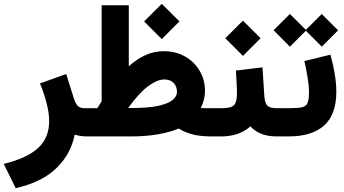

<svg xmlns="http://www.w3.org/2000/svg" viewBox="-67 -709 1787 998"><path d="M321.3 -9.3Q301.3 92.8 225.3 165.8Q149.4 238.8 14.6 269L-47.4 143.1Q72.3 113.8 130.4 60.8Q188.5 7.8 188.5 -79.1Q188.5 -123 174.3 -176.3Q160.2 -229.5 140.6 -275.4L277.3 -324.2L316.9 -197.3Q327.6 -166 339.6 -156.2Q351.6 -146.5 376.5 -146.5H395.5V0H381.8Q364.7 0 349.4 -2.7Q334 -5.4 321.3 -9.3Z M682.1 -597.7 773.9 -689 865.7 -597.7 773.9 -505.9ZM976.6 -147.5Q988.3 -147 1001.5 -146.7Q1014.6 -146.5 1031.2 -146.5H1045.9V0H1030.8Q971.7 0 931.2 -11.2Q890.6 -22.5 862.3 -41Q818.8 -22.5 755.9 -11.2Q692.9 0 618.2 0H376V-146.5H439Q444.8 -156.2 450.4 -165Q456.1 -173.8 461.4 -182.1V-681.6H602.5V-364.7Q644 -402.3 689.5 -422.6Q734.9 -442.9 784.2 -442.9Q846.2 -442.9 894.5 -415.5Q942.9 -388.2 970.7 -341.3Q998.5 -294.4 998.5 -235.4Q998.5 -212.4 992.4 -189.9Q986.3 -167.5 976.6 -147.5ZM615.7 -147.5Q706.5 -147.5 758.3 -159.4Q810.1 -171.4 831.5 -190.4Q853 -209.5 853 -231.4Q853 -259.8 835.4 -277.8Q817.9 -295.9 787.1 -295.9Q750 -295.9 702.4 -260.5Q654.8 -225.1 599.1 -147.5Z M1381.3 0H1369.6Q1282.2 0 1234.4 -52.2Q1204.6 -25.4 1166.7 -12.7Q1128.9 0 1085.4 0H1026.4V-146.5H1085.4Q1134.3 -146.5 1149.4 -162.4Q1164.6 -178.2 1164.6 -223.1Q1164.6 -251.5 1162.6 -282.5Q1160.6 -313.5 1159.2 -342.3L1297.4 -358.9L1307.1 -208Q1309.6 -172.9 1323 -159.7Q1336.4 -146.5 1370.6 -146.5H1381.3ZM1104 -510.3 1195.8 -601.6 1287.6 -510.3 1195.8 -418.5Z M1650.4 -424.8Q1663.1 -381.8 1672.1 -329.6Q1681.2 -277.3 1681.2 -232.4Q1681.2 -113.3 1617.7 -56.6Q1554.2 0 1434.6 0H1361.8V-146.5H1434.6Q1480 -146.5 1502.2 -151.4Q1524.4 -156.2 1531.7 -174.1Q1539.1 -191.9 1539.1 -231Q1539.1 -264.2 1531.2 -310.3Q1523.4 -356.4 1515.1 -391.6ZM1355 -551.8 1439.9 -636.2 1522.9 -553.7 1605.5 -636.2 1690.4 -551.3 1605.5 -466.3 1522.9 -549.3 1439.9 -466.3Z"/></svg>

Font: Vazir Black WOL-UI
Style: Black-WOL-UI
Weight: 900
Designer: Saber Rastikerdar
Foundry: Saber Rastikerdar
Version: Version 30.0.0